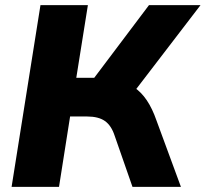

<svg xmlns="http://www.w3.org/2000/svg" viewBox="-20 -725 798 745"><path d="M25 0 137 -705H321L276 -423H359L332 -405L558 -705H758L499 -367L423 -416Q468 -408 498 -388Q528 -368 549.5 -336Q571 -304 587 -258L682 0H494L425 -198Q412 -238 387 -255.5Q362 -273 318 -273H252L209 0Z"/></svg>

Font: Nunito Sans 12pt Black
Style: Italic
Weight: 900
Italic angle: -9°
Designer: Vernon Adams
Foundry: Vernon Adams
Version: Version 3.101;gftools[0.9.27]